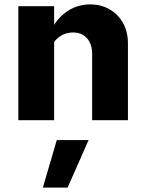

<svg xmlns="http://www.w3.org/2000/svg" viewBox="-20 -544 658 869"><path d="M63 0V-516H225V-432Q255 -477 296.5 -500.5Q338 -524 388 -524Q438 -524 476.5 -501.5Q515 -479 537 -439.5Q559 -400 559 -348V0H397V-301Q397 -345 373.5 -371Q350 -397 311 -397Q285 -397 263.5 -386.5Q242 -376 225 -354V0ZM174 305 237 90H381L286 305Z"/></svg>

Font: Red Hat Text
Style: Bold
Weight: 700
Designer: Pentagram, MCKL
Foundry: MCKL
Version: Version 1.030